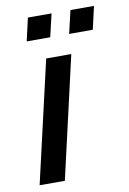

<svg xmlns="http://www.w3.org/2000/svg" viewBox="-78 -708 508 757"><g transform="rotate(-10 176.5 -329.5)"><path d="M66.9 -567.4 87.9 -659.2H182.6L161.1 -567.4ZM236.8 -567.4 258.3 -659.2H352.5L331.5 -567.4ZM18.6 0 130.9 -487.8H231.4L119.6 0Z"/></g></svg>

Font: HK Grotesk SemiBold Italic
Style: Regular
Weight: 600
Italic angle: -13°
Designer: Alfredo Marco Pradil and Stefan Peev
Foundry: Hanken Design Co.
Version: Version 1.000;PS 001.000;hotconv 1.0.88;makeotf.lib2.5.64775